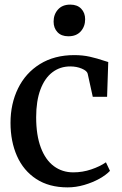

<svg xmlns="http://www.w3.org/2000/svg" viewBox="-20 -800 528 831"><path d="M301.5 -561.5Q338 -561.5 369 -554.5Q400 -547.5 432.5 -536.5L448.5 -531.5L443.5 -381H381.5L359.5 -481Q356.5 -493.5 334 -503Q311.5 -512.5 284 -512.5Q240 -512.5 206.8 -487.2Q173.5 -462 155 -412.5Q136.5 -363 136.5 -292.5Q136.5 -214.5 156.8 -161Q177 -107.5 213.2 -80.8Q249.5 -54 297 -54Q337.5 -54 375 -66.8Q412.5 -79.5 438.5 -97.5L456 -60.5Q439 -42.5 409.8 -26.2Q380.5 -10 344.5 0.5Q308.5 11 272.5 11Q192.5 11 137 -25.2Q81.5 -61.5 53.5 -124.8Q25.5 -188 25.5 -268.5Q25.5 -350.5 58 -417.2Q90.5 -484 153 -522.8Q215.5 -561.5 301.5 -561.5ZM275.5 -643Q245.5 -643 228.8 -660.8Q212 -678.5 212 -706.5Q212 -737.5 231 -758.8Q250 -780 283.5 -780H284.5Q314.5 -780 331.5 -762.2Q348.5 -744.5 348.5 -716.5Q348.5 -685.5 329.5 -664.2Q310.5 -643 276.5 -643Z"/></svg>

Font: Merriweather 12pt
Style: Regular
Weight: 400
Designer: Eben Sorkin
Foundry: Eben Sorkin
Version: Version 2.100